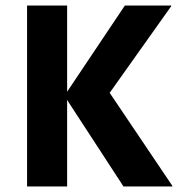

<svg xmlns="http://www.w3.org/2000/svg" viewBox="-20 -675 654 695"><path d="M78 -655H223V-343L432 -655H600V-653L377 -339L604 -2V0H427L223 -313V0H78Z"/></svg>

Font: Intel One Mono
Style: Bold
Weight: 700
Monospace: yes
Designer: Fred Shallcrass
Foundry: Frere-Jones Type LLC
Version: Version 1.400;hotconv 1.1.0;makeotfexe 2.6.0;FJTRelease1.4